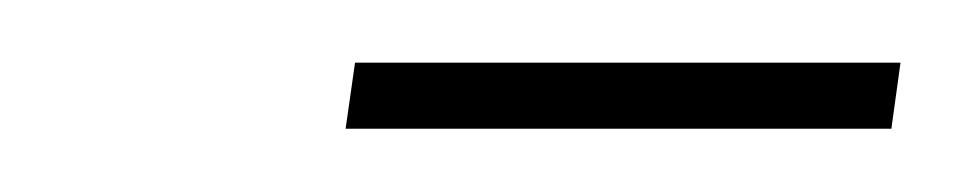

<svg xmlns="http://www.w3.org/2000/svg" viewBox="-20 -726 306 61"><path d="M263.2 -685.1H89.8L92.8 -706.1H266.1Z"/></svg>

Font: Fira Sans Compressed Thin
Style: Italic
Weight: 100
Width: 3
Italic angle: -8°
Designer: Carrois Corporate & Edenspiekermann AG
Foundry: Carrois Corporate GbR & Edenspiekermann AG
Version: Version 4.203;PS 004.203;hotconv 1.0.88;makeotf.lib2.5.64775